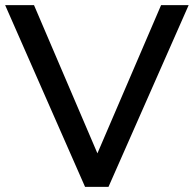

<svg xmlns="http://www.w3.org/2000/svg" viewBox="-22 -725 752 745"><path d="M308 0 -2 -705H110L356 -130L603 -705H710L399 0Z"/></svg>

Font: Mulish SemiBold
Style: Regular
Weight: 600
Designer: Vernon Adams
Foundry: Vernon Adams
Version: Version 3.603; ttfautohint (v1.8.3)